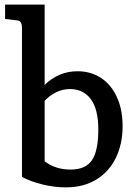

<svg xmlns="http://www.w3.org/2000/svg" viewBox="-20 -800 584 830"><path d="M510 -254Q510 -178 481 -118Q452 -58 396.5 -24Q341 10 265 10Q215 10 164 -2.5Q113 -15 75 -35V-678Q75 -695 70 -703Q65 -711 52 -712L2 -718V-780H173V-433Q234 -492 315 -492Q372 -492 416 -463.5Q460 -435 485 -381Q510 -327 510 -254ZM405 -240Q405 -328 372.5 -371.5Q340 -415 282 -415Q251 -415 222.5 -401Q194 -387 173 -364V-103Q219 -67 285 -67Q350 -67 377.5 -107.5Q405 -148 405 -240Z"/></svg>

Font: Enriqueta Medium
Style: Regular
Weight: 500
Designer: Viviana Monsalve, Gustavo Ibarra
Foundry: 72Puntos
Version: Version 2.000